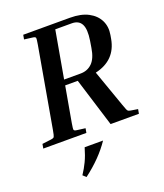

<svg xmlns="http://www.w3.org/2000/svg" viewBox="-167 -789 982 1147"><g transform="rotate(-20 324.5 -216.0)"><path d="M113 -652 118 -680H415Q485 -680 530.5 -656Q576 -632 596 -591.5Q616 -551 607 -500L603 -477Q580 -349 448 -319L531 -84Q539 -62 543 -52Q547 -42 552 -39.5Q557 -37 567 -35L611 -28L606 0H426L330 -310H250L210 -84Q204 -50 206 -43.5Q208 -37 223 -35L277 -28L272 0H-2L3 -28L59 -35Q76 -37 80 -43.5Q84 -50 90 -84L180 -596Q186 -630 184 -636.5Q182 -643 167 -645ZM414 -645H309L256 -345H361Q405 -345 434.5 -374Q464 -403 474 -467L481 -510Q492 -580 475 -612.5Q458 -645 414 -645ZM183 248 163 230Q185 197 202 161.5Q219 126 233 77H350Q319 123 277.5 165.5Q236 208 183 248Z"/></g></svg>

Font: Inria Serif
Style: Bold Italic
Weight: 700
Italic angle: -10°
Designer: Black Foundry Team
Foundry: Black Foundry
Version: Version 1.000; ttfautohint (v1.8.3)